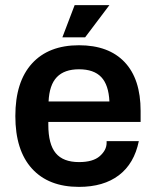

<svg xmlns="http://www.w3.org/2000/svg" viewBox="-20 -721 610 751"><path d="M40 -267Q40 -401 105 -472.5Q170 -544 289 -544Q405 -544 467.5 -478Q530 -412 530 -287V-244H169V-233Q169 -157 198 -122Q227 -87 289 -87Q344 -87 370.5 -110.5Q397 -134 397 -162V-169H523Q505 -81 445 -35.5Q385 10 289 10Q170 10 105 -61.5Q40 -133 40 -267ZM408 -324Q405 -389 376 -419.5Q347 -450 289 -450Q232 -450 202.5 -419.5Q173 -389 170 -324ZM272 -701H408L313 -575H224Z"/></svg>

Font: Mozilla Headline BETA SemiBold
Style: Regular
Weight: 600
Designer: Studio DRAMA
Foundry: Studio DRAMA
Version: Version 0.100